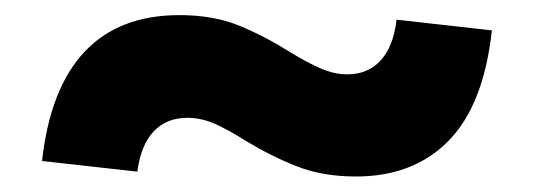

<svg xmlns="http://www.w3.org/2000/svg" viewBox="-20 -488 692 249"><path d="M494.3 -462.5 617.9 -448.6Q607.4 -352.1 561.9 -305.6Q516.4 -259.1 441.8 -259.1Q398.2 -259.1 364.7 -272.4Q331.3 -285.6 298.8 -305.3Q275.2 -320.2 258 -327.7Q240.8 -335.2 222.9 -335.2Q195.8 -335.2 179.2 -317.5Q162.6 -299.8 158.1 -265.4L34.5 -279.2Q45 -373.5 89.8 -421Q134.6 -468.4 212.6 -468.4Q256.7 -468.4 289.8 -454.9Q322.9 -441.3 354.9 -421.2Q377.9 -407.1 395.7 -399.3Q413.4 -391.6 430.5 -391.6Q457.3 -391.6 473.8 -409.8Q490.3 -428 494.3 -462.5Z"/></svg>

Font: Hepta Slab ExtraLight
Style: Regular
Weight: 200
Designer: Michael LaGattuta
Foundry: Michael LaGattuta
Version: Version 1.100